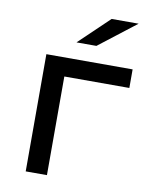

<svg xmlns="http://www.w3.org/2000/svg" viewBox="-83 -795 655 855"><g transform="rotate(10 244.0 -367.5)"><path d="M483 -530H93V0H189V-446H483ZM216 -605H306L474 -735H352Z"/></g></svg>

Font: Malon Grotesk Med
Style: Regular
Weight: 500
Designer: Julieta Ulanovsky
Foundry: Julieta Ulanovsky
Version: Version 7.200